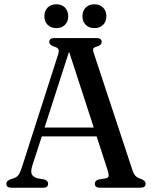

<svg xmlns="http://www.w3.org/2000/svg" viewBox="-20 -878 712 898"><path d="M205 -19Q205 0 182 0H33Q9.5 0 9.5 -19Q9.5 -30.5 26.5 -38.5L46 -45Q59.5 -50 67 -60.5Q74.5 -71 83.5 -99L251.5 -622Q257 -639.5 253.5 -647.2Q250 -655 233.5 -660Q210.5 -667.5 210.5 -681Q210.5 -700 234 -700H432Q455.5 -700 455.5 -681.5Q455.5 -667 432.5 -660Q419.5 -656.5 416.5 -650.5Q413.5 -644.5 418.5 -630L598 -86.5Q604.5 -65 614 -55.2Q623.5 -45.5 640 -41Q661 -33 661 -19Q661 0 637 0H447Q423.5 0 423.5 -19Q423.5 -33 441.5 -38.5L475 -44Q487 -46.5 488 -55.2Q489 -64 483 -83L432 -240H175.5L131.5 -104.5Q123 -77 128.2 -64Q133.5 -51 155.5 -44L187 -38.5Q205 -33 205 -19ZM188.5 -281.5H418.5L303 -636.5ZM243.5 -746.5Q218 -746.5 202.8 -762Q187.5 -777.5 187.5 -802Q187.5 -827 202.8 -842.5Q218 -858 243.5 -858Q269 -858 284 -842.5Q299 -827 299 -802Q299 -777.5 284 -762Q269 -746.5 243.5 -746.5ZM421.5 -746.5Q396 -746.5 380.8 -762Q365.5 -777.5 365.5 -802Q365.5 -827 380.8 -842.5Q396 -858 421.5 -858Q447 -858 462.2 -842.5Q477.5 -827 477.5 -802Q477.5 -777.5 462.2 -762Q447 -746.5 421.5 -746.5Z"/></svg>

Font: Fraunces 72pt Soft
Style: Regular
Weight: 400
Version: Version 1.000;[b76b70a41]